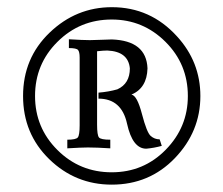

<svg xmlns="http://www.w3.org/2000/svg" viewBox="-20 -704 619 532"><path d="M385.3 -292Q347.2 -292 332 -361.3Q316.9 -430.7 252.9 -430.7V-447.3Q281.7 -449.7 305.2 -456.5Q339.8 -472.2 339.8 -514.6Q335.4 -561.5 277.3 -564Q266.6 -564 249 -562V-358.4Q249 -329.6 254.2 -323.2Q259.3 -316.9 285.6 -316.9V-293Q248 -295.4 223.6 -295.4Q206.5 -295.4 166.5 -293V-316.9Q190.4 -316.9 195.6 -323.2Q200.7 -329.6 200.7 -356.9V-544.4Q200.7 -560.1 196.3 -565.4Q191.9 -570.8 170.9 -570.8V-595.2Q210.4 -592.8 229 -592.8Q242.7 -592.8 262.9 -593.8Q283.2 -594.7 290 -594.7Q385.7 -591.3 388.7 -514.6Q387.2 -460 344.2 -441.9Q359.9 -439.5 373.3 -388.2Q386.7 -336.9 397.5 -327.4Q408.2 -317.9 422.4 -317.9L428.2 -299.8Q406.7 -293.9 385.3 -292ZM289.6 -192.4Q189 -192.4 116.5 -262.9Q43.9 -333.5 43.9 -438Q43.9 -543 117.4 -613.5Q190.9 -684.1 290 -684.1Q397 -684.1 470.2 -603.5Q535.2 -532.7 535.2 -438Q535.2 -339.4 464.6 -265.9Q394 -192.4 289.6 -192.4ZM289.6 -226.6Q377.9 -226.6 439.2 -289.1Q500.5 -351.6 500.5 -438Q500.5 -526.4 438.5 -588.1Q376.5 -649.9 289.6 -649.9Q201.2 -649.9 139.2 -588.1Q77.1 -526.4 77.1 -438Q77.1 -350.1 139.2 -288.3Q201.2 -226.6 289.6 -226.6Z"/></svg>

Font: Almanac
Style: Regular
Weight: 400
Designer: Eden's Almanac
Version: Version 3.501;March 28, 2021;FontCreator 13.0.0.2683 64-bit